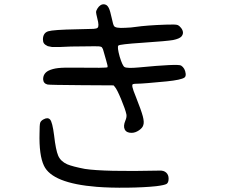

<svg xmlns="http://www.w3.org/2000/svg" viewBox="-20 -743 1040 889"><path d="M445.3 -718.8Q457 -726.6 470.7 -720.7Q478.5 -716.8 484.4 -704.6Q490.2 -692.4 497.1 -660.2Q503.9 -627.9 507.8 -623Q513.7 -611.3 560.5 -614.3Q587.9 -615.2 606.4 -618.2Q660.2 -626 748 -628.9Q793.9 -630.9 802.7 -627Q811.5 -623 818.8 -613.3Q826.2 -603.5 827.1 -593.8Q828.1 -584 820.3 -574.2Q810.5 -563.5 781.2 -557.6Q753.9 -552.7 637.7 -544.9Q535.2 -538.1 528.3 -532.2Q521.5 -526.4 534.2 -480.5Q546.9 -438.5 556.6 -432.6Q568.4 -425.8 622.1 -430.7Q803.7 -448.2 818.4 -439.5Q836.9 -427.7 839.8 -401.4Q840.8 -388.7 834 -383.8Q818.4 -373 752 -366.2Q641.6 -355.5 618.2 -355.5Q601.6 -355.5 595.7 -353.5Q590.8 -351.6 593.3 -339.4Q595.7 -327.1 609.4 -293.9Q633.8 -232.4 641.1 -205.1Q648.4 -177.7 643.6 -164.1Q640.6 -151.4 623.5 -139.6Q606.4 -127.9 588.9 -127.9Q565.4 -127.9 557.6 -143.6Q549.8 -159.2 560.5 -184.6Q567.4 -200.2 565.4 -212.9Q560.5 -236.3 541 -283.2Q521.5 -330.1 511.7 -340.8L505.9 -347.7L359.4 -348.6Q210.9 -349.6 200.2 -351.6Q180.7 -356.4 179.7 -376Q179.7 -403.3 205.1 -416Q223.6 -424.8 248.5 -427.7Q273.4 -430.7 335 -429.7Q473.6 -427.7 477.5 -431.6Q480.5 -434.6 471.7 -462.9Q461.9 -495.1 460 -503.9Q457 -517.6 452.1 -523.4Q449.2 -527.3 439 -528.3Q428.7 -529.3 374 -528.3Q301.8 -528.3 257.8 -525.4H220.7L201.2 -529.3Q188.5 -535.2 183.6 -542Q178.7 -548.8 178.7 -561.5Q179.7 -590.8 203.1 -598.1Q226.6 -605.5 335.9 -607.4Q399.4 -608.4 413.6 -609.4Q427.7 -610.4 431.6 -614.3Q440.4 -621.1 430.7 -657.2Q424.8 -680.7 424.8 -686.5Q424.8 -693.4 431.2 -703.6Q437.5 -713.9 445.3 -718.8ZM181.6 -190.4Q201.2 -201.2 211.9 -189.5Q222.7 -177.7 230.5 -116.2Q238.3 -47.9 249.5 -22Q260.7 3.9 291 17.6Q316.4 28.3 373 39.1Q461.9 52.7 718.8 46.9Q738.3 45.9 749.5 56.2Q760.7 66.4 760.7 84Q760.7 102.5 751.5 108.4Q742.2 114.3 703.1 119.1Q648.4 125 569.3 126Q490.2 127 427.7 122.1Q221.7 105.5 183.6 24.4Q160.2 -24.4 163.1 -127.9Q163.1 -165 166 -174.3Q168.9 -183.6 181.6 -190.4Z"/></svg>

Font: JasonHandwriting4
Style: Regular
Weight: 400
Version: Version 1.01.21